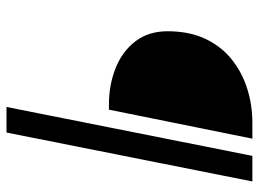

<svg xmlns="http://www.w3.org/2000/svg" viewBox="-120 -576 776 575"><g transform="rotate(90 267.5 -288.0)"><path d="M299.8 80 446.3 -656.3H522.9L376.4 80ZM293.4 -226.7Q233.8 -226.7 183.8 -246.6Q133.7 -266.5 103.4 -305.8Q73.1 -345.1 73.1 -402.5Q73.1 -467.3 95.7 -515.2Q118.3 -563.1 157.1 -594.2Q195.9 -625.3 244.9 -640.8Q293.8 -656.3 346.5 -656.3H394.8L307.9 -226.7Z"/></g></svg>

Font: Source Sans 3 VF
Style: Italic
Weight: 200
Italic angle: -11°
Designer: Paul D. Hunt
Foundry: Adobe Systems Incorporated
Version: Version 3.042;hotconv 1.0.118;makeotfexe 2.5.65603